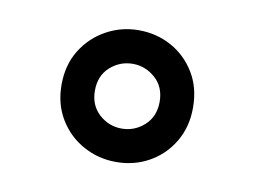

<svg xmlns="http://www.w3.org/2000/svg" viewBox="-43 -821 496 374"><g transform="rotate(10 205.5 -634.0)"><path d="M205.5 -503.5Q170.5 -503.5 140.8 -519.8Q111 -536 93 -565.5Q75 -595 75 -633.5Q75 -672.5 93 -701.8Q111 -731 140.8 -747.5Q170.5 -764 205 -764Q240.5 -764 270 -747.8Q299.5 -731.5 317.2 -702.2Q335 -673 335 -633.5Q335 -595 317.2 -565.5Q299.5 -536 270.2 -519.8Q241 -503.5 205.5 -503.5ZM205 -569.5Q230.5 -569.5 249.8 -587Q269 -604.5 269 -633.5Q269 -663 249.5 -680.2Q230 -697.5 205 -697.5Q179.5 -697.5 160.2 -680.2Q141 -663 141 -633.5Q141 -604.5 160.2 -587Q179.5 -569.5 205 -569.5Z"/></g></svg>

Font: Mohave Light Medium
Style: Regular
Weight: 500
Version: Version 2.003